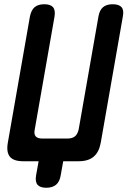

<svg xmlns="http://www.w3.org/2000/svg" viewBox="-20 -760 640 905"><path d="M150 67 162 0H89Q44 0 26.5 -21.5Q9 -43 17 -88L121 -682Q127 -712 143 -726Q159 -740 189 -740Q218 -740 230 -726Q242 -712 237 -682L144 -151Q139 -128 148 -117.5Q157 -107 179 -107H298Q321 -107 333.5 -117.5Q346 -128 351 -151L444 -682Q449 -712 465.5 -726Q482 -740 511 -740Q541 -740 553 -726Q565 -712 559 -682L455 -88Q447 -43 421.5 -21.5Q396 0 351 0H278L266 67Q261 97 244 111Q227 125 198 125Q169 125 157 111Q145 97 150 67Z"/></svg>

Font: Maple Mono NL SemiBold
Style: Italic
Weight: 600
Italic angle: -10°
Monospace: yes
Designer: subframe7536
Version: Version 7.000